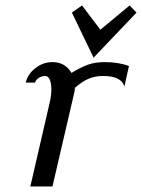

<svg xmlns="http://www.w3.org/2000/svg" viewBox="-20 -675 514 695"><path d="M73.2 0ZM318.8 -466.3 240.2 -629.4 276.9 -655.3 343.3 -567.4 449.2 -655.3 474.1 -629.4ZM430.2 -361.8Q419.9 -399.9 353 -399.9Q322.8 -399.9 299.3 -389.4Q275.9 -378.9 251 -356.9Q251 -346.2 248 -335.9L169.9 0H89.8L160.2 -305.2Q166 -331.1 166 -351.1Q166 -373 160.2 -386.5Q154.3 -399.9 144 -399.9Q130.4 -399.9 119.9 -392.8Q109.4 -385.7 106.9 -376H73.2Q80.1 -406.7 108.2 -428.5Q136.2 -450.2 169.9 -450.2Q215.8 -450.2 238.8 -411.1Q272.5 -431.6 298.6 -440.9Q324.7 -450.2 357.9 -450.2Q409.7 -450.2 446.8 -436Z"/></svg>

Font: Pfennig
Style: Italic
Weight: 500
Italic angle: -13°
Version: Version 20120410 ; ttfautohint (v0.8)